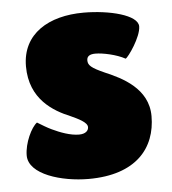

<svg xmlns="http://www.w3.org/2000/svg" viewBox="-43 -550 537 601"><g transform="rotate(-5 225.0 -250.0)"><path d="M66 -180C48 -167 25 -119 25 -80C25 -20 128 10 212 10C362 10 425 -69 425 -169C425 -256 344 -295 292 -317C249 -336 240 -345 240 -360C240 -373 249 -379 267 -379C290 -379 333 -370 360 -355C368 -358 411 -419 411 -452C411 -488 322 -510 241 -510C132 -510 47 -461 47 -358C47 -254 121 -212 172 -191C196 -180 224 -167 224 -152C224 -141 215 -131 194 -131C167 -131 135 -143 110 -155C95 -162 81 -171 66 -180Z"/></g></svg>

Font: Lilita 2
Style: Regular
Weight: 400
Designer: Juan Montoreano
Foundry: Juan Montoreano
Version: Version 2.001